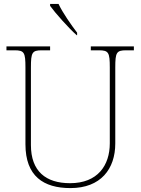

<svg xmlns="http://www.w3.org/2000/svg" viewBox="-20 -951 719 981"><path d="M372 -771H374V-784C345 -822 300 -886 279 -931H236V-921C261 -886 331 -807 372 -771ZM340 10C495 10 569 -88 569 -218V-606C569 -683 575 -694 625 -694H664V-714H444V-694H485C535 -694 541 -683 541 -606V-219C541 -106 479 -15 338 -15C214 -15 138 -76 138 -210V-606C138 -683 144 -694 194 -694H236V-714H13V-694H54C104 -694 110 -683 110 -606V-214C110 -51 202 10 340 10Z"/></svg>

Font: Noto Serif Georgian Thin
Style: Regular
Weight: 100
Designer: Monotype Design Team, Akaki Razmadze
Foundry: Google LLC
Version: Version 2.003